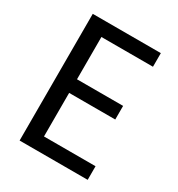

<svg xmlns="http://www.w3.org/2000/svg" viewBox="-167 -807 848 916"><g transform="rotate(30 256.5 -349.0)"><path d="M168 -623V-390H422V-315H168V-75H452V0H77V-698H452V-623Z"/></g></svg>

Font: Poppins A&M
Style: Regular-A&M
Weight: 400
Designer: Ninad Kale (Devanagari), Jonny Pinhorn (Latin)
Foundry: Indian Type Foundry
Version: 4.004